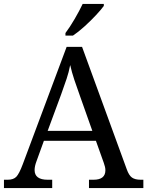

<svg xmlns="http://www.w3.org/2000/svg" viewBox="-20 -951 745 971"><path d="M0 0V-42H19Q48 -42 62.5 -57Q77 -72 95 -120L317 -714H395L621 -95Q632 -64 647.5 -53Q663 -42 692 -42H705V0H430V-42H453Q513 -42 513 -90Q513 -98 511 -107Q509 -116 505 -127L465 -239H202L164 -134Q155 -110 155 -91Q155 -42 221 -42H244V0ZM221 -289H447L385 -464Q369 -508 356 -547Q343 -586 335 -622Q328 -586 317 -553Q306 -520 289 -473ZM311 -784Q333 -813 357.5 -855Q382 -897 398 -931H505V-921Q493 -904 466 -875Q439 -846 407.5 -817.5Q376 -789 349 -771H311Z"/></svg>

Font: Noto Serif Yezidi
Style: Regular
Weight: 400
Designer: Dalton Maag Ltd
Foundry: Dalton Maag Ltd
Version: Version 1.001; ttfautohint (v1.8.4.7-5d5b)